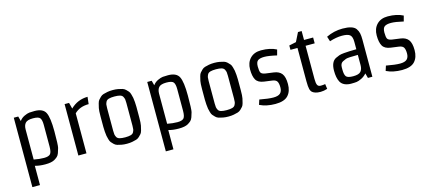

<svg xmlns="http://www.w3.org/2000/svg" viewBox="-57 -1152 4218 1876"><g transform="rotate(-15 2052.0 -214.0)"><path d="M172 -379V-75Q227 -64 274.5 -64Q322 -64 338.5 -83Q355 -102 355 -158V-377Q355 -426 340 -446Q325 -466 268.5 -466Q212 -466 192 -443.5Q172 -421 172 -379ZM365 -18Q333 0 272 0Q211 0 167 -13V182H90V-520H135L148 -471Q167 -498 198 -512.5Q229 -527 249.5 -529Q270 -531 302 -531Q387 -531 413 -479.5Q439 -428 439 -289Q439 -150 432 -123Q425 -96 416.5 -73.5Q408 -51 395.5 -40Q383 -29 365 -18Z M686 0H604V-520H649L665 -459Q738 -530 839 -531L831 -459Q740 -459 686 -405Z M912 -206V-314Q912 -372 917 -395.5Q922 -419 928 -441Q934 -463 943 -473.5Q952 -484 965.5 -497.5Q979 -511 997 -516.5Q1015 -522 1039 -526.5Q1063 -531 1093 -531Q1123 -531 1147 -526.5Q1171 -522 1189 -516.5Q1207 -511 1221 -497.5Q1235 -484 1244 -473.5Q1253 -463 1259 -441Q1265 -419 1268 -405Q1271 -391 1273 -361Q1275 -331 1275 -314Q1275 -314 1275 -206Q1275 -148 1270 -124Q1265 -100 1259 -78Q1253 -56 1244 -45.5Q1235 -35 1221 -21.5Q1207 -8 1189 -2.5Q1171 3 1147 7.5Q1123 12 1093 12Q1063 12 1039 7.5Q1015 3 997 -2.5Q979 -8 965.5 -21.5Q952 -35 943 -45.5Q934 -56 928 -78Q922 -100 919 -114.5Q916 -129 914 -159Q912 -189 912 -206ZM1190 -145V-374Q1190 -399 1188 -411Q1186 -423 1178 -438.5Q1170 -454 1149 -460Q1128 -466 1093 -466Q1058 -466 1036.5 -460Q1015 -454 1007 -438.5Q999 -423 997 -411Q995 -399 995 -374V-145Q995 -120 997 -108Q999 -96 1007 -80.5Q1015 -65 1036.5 -59Q1058 -53 1093 -53Q1128 -53 1149 -59Q1170 -65 1178 -80.5Q1186 -96 1188 -108Q1190 -120 1190 -145Z M1522 -379V-75Q1577 -64 1624.5 -64Q1672 -64 1688.5 -83Q1705 -102 1705 -158V-377Q1705 -426 1690 -446Q1675 -466 1618.5 -466Q1562 -466 1542 -443.5Q1522 -421 1522 -379ZM1715 -18Q1683 0 1622 0Q1561 0 1517 -13V182H1440V-520H1485L1498 -471Q1517 -498 1548 -512.5Q1579 -527 1599.5 -529Q1620 -531 1652 -531Q1737 -531 1763 -479.5Q1789 -428 1789 -289Q1789 -150 1782 -123Q1775 -96 1766.5 -73.5Q1758 -51 1745.5 -40Q1733 -29 1715 -18Z M1939 -206V-314Q1939 -372 1944 -395.5Q1949 -419 1955 -441Q1961 -463 1970 -473.5Q1979 -484 1992.5 -497.5Q2006 -511 2024 -516.5Q2042 -522 2066 -526.5Q2090 -531 2120 -531Q2150 -531 2174 -526.5Q2198 -522 2216 -516.5Q2234 -511 2248 -497.5Q2262 -484 2271 -473.5Q2280 -463 2286 -441Q2292 -419 2295 -405Q2298 -391 2300 -361Q2302 -331 2302 -314Q2302 -314 2302 -206Q2302 -148 2297 -124Q2292 -100 2286 -78Q2280 -56 2271 -45.5Q2262 -35 2248 -21.5Q2234 -8 2216 -2.5Q2198 3 2174 7.5Q2150 12 2120 12Q2090 12 2066 7.5Q2042 3 2024 -2.5Q2006 -8 1992.5 -21.5Q1979 -35 1970 -45.5Q1961 -56 1955 -78Q1949 -100 1946 -114.5Q1943 -129 1941 -159Q1939 -189 1939 -206ZM2217 -145V-374Q2217 -399 2215 -411Q2213 -423 2205 -438.5Q2197 -454 2176 -460Q2155 -466 2120 -466Q2085 -466 2063.5 -460Q2042 -454 2034 -438.5Q2026 -423 2024 -411Q2022 -399 2022 -374V-145Q2022 -120 2024 -108Q2026 -96 2034 -80.5Q2042 -65 2063.5 -59Q2085 -53 2120 -53Q2155 -53 2176 -59Q2197 -65 2205 -80.5Q2213 -96 2215 -108Q2217 -120 2217 -145Z M2437 -21 2453 -71Q2543 -54 2592 -54Q2641 -54 2662 -73.5Q2683 -93 2683 -132.5Q2683 -172 2671.5 -192Q2660 -212 2624 -217L2543 -228Q2484 -236 2463 -272.5Q2442 -309 2442 -378Q2442 -447 2482.5 -489Q2523 -531 2593 -531Q2685 -531 2748 -498L2733 -442Q2652 -461 2607.5 -461Q2563 -461 2542.5 -446Q2522 -431 2522 -386Q2522 -341 2531 -324Q2540 -307 2577 -301L2658 -290Q2712 -283 2737.5 -250Q2763 -217 2763 -144.5Q2763 -72 2724.5 -30Q2686 12 2595.5 12Q2505 12 2437 -21Z M3026 -610V-520H3118V-461H3026V-125Q3026 -82 3035 -64Q3044 -46 3069 -46Q3094 -46 3114 -50L3121 0Q3085 12 3052.5 12Q3020 12 2999.5 5Q2979 -2 2968 -12Q2957 -22 2951 -42Q2944 -69 2944 -125V-461H2873V-505L2944 -520L2989 -610Z M3578 0H3533L3520 -49Q3496 -22 3466 -7.5Q3436 7 3416 9.5Q3396 12 3359.5 12Q3323 12 3295 -1Q3267 -14 3253 -40Q3231 -82 3231 -153Q3231 -243 3283 -270Q3304 -280 3320.5 -286Q3337 -292 3370.5 -295Q3404 -298 3427.5 -298.5Q3451 -299 3496 -300V-375Q3496 -427 3474 -445.5Q3452 -464 3394 -464Q3336 -464 3268 -442L3252 -492Q3330 -530 3417 -530Q3521 -530 3551 -488Q3567 -465 3572.5 -440Q3578 -415 3578 -375ZM3496 -140V-243Q3394 -243 3374.5 -235.5Q3355 -228 3340 -220Q3313 -206 3313 -165V-142Q3313 -93 3328 -73Q3343 -53 3399.5 -53Q3456 -53 3476 -75.5Q3496 -98 3496 -140Z M3718 -21 3734 -71Q3824 -54 3873 -54Q3922 -54 3943 -73.5Q3964 -93 3964 -132.5Q3964 -172 3952.5 -192Q3941 -212 3905 -217L3824 -228Q3765 -236 3744 -272.5Q3723 -309 3723 -378Q3723 -447 3763.5 -489Q3804 -531 3874 -531Q3966 -531 4029 -498L4014 -442Q3933 -461 3888.5 -461Q3844 -461 3823.5 -446Q3803 -431 3803 -386Q3803 -341 3812 -324Q3821 -307 3858 -301L3939 -290Q3993 -283 4018.5 -250Q4044 -217 4044 -144.5Q4044 -72 4005.5 -30Q3967 12 3876.5 12Q3786 12 3718 -21Z"/></g></svg>

Font: Strait
Style: Regular
Weight: 400
Width: 3
Designer: Eduardo Rodriguez Tunni
Foundry: Eduardo Rodriguez Tunni
Version: Version 1.001